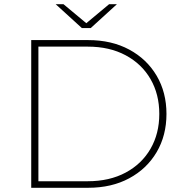

<svg xmlns="http://www.w3.org/2000/svg" viewBox="-20 -890 866 910"><path d="M128 0V-700H398Q509 -700 592.5 -655Q676 -610 722.5 -531Q769 -452 769 -350Q769 -248 722.5 -169Q676 -90 592.5 -45Q509 0 398 0ZM162 -31H396Q499 -31 575.5 -72Q652 -113 693.5 -185Q735 -257 735 -350Q735 -443 693.5 -515Q652 -587 575.5 -628Q499 -669 396 -669H162ZM368 -757 244 -870H281L389 -780L497 -870H534L410 -757Z"/></svg>

Font: Montserrat ExtraLight
Style: Regular
Weight: 200
Designer: Julieta Ulanovsky
Foundry: Julieta Ulanovsky
Version: Version 9.000; ttfautohint (v1.8.4.7-5d5b)